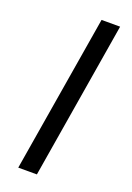

<svg xmlns="http://www.w3.org/2000/svg" viewBox="-140 -772 568 825"><g transform="rotate(20 144.0 -359.5)"><path d="M260.3 -718.8 141.3 0H56.1L175.4 -718.8Z"/></g></svg>

Font: Inter UI Semi Bold
Style: Italic
Weight: 600
Italic angle: -9.39999°
Designer: Rasmus Andersson
Foundry: rsms
Version: 3.2;8d6f07862